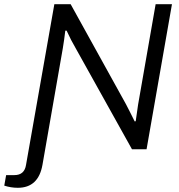

<svg xmlns="http://www.w3.org/2000/svg" viewBox="-91 -706 848 908"><path d="M-6.8 182.1Q-39.1 182.1 -70.8 171.9L-62 122.1H-22.9Q24.9 122.1 32.2 73.2L166 -686H243.2L504.9 -212.9Q508.8 -205.1 524.2 -175.3Q539.6 -145.5 545.9 -131.8L550.8 -132.8Q557.6 -184.6 562 -210.9L645 -686H722.2L602.1 0H533.2L269 -474.1Q244.6 -515.6 224.1 -561H217.8Q212.4 -515.1 206.1 -478L109.9 73.2Q90.8 182.1 -6.8 182.1Z"/></svg>

Font: Archivo Light
Style: Italic
Weight: 300
Italic angle: -10°
Designer: Hector Gatti
Foundry: Omnibus-Type
Version: Version 2.001